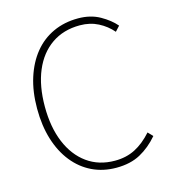

<svg xmlns="http://www.w3.org/2000/svg" viewBox="-111 -831 842 936"><g transform="rotate(-15 309.5 -363.0)"><path d="M362 13Q295 13 240 -13.5Q185 -40 145 -90Q105 -140 83.5 -209.5Q62 -279 62 -365Q62 -451 84 -520Q106 -589 146 -638Q186 -687 242.5 -713Q299 -739 368 -739Q431 -739 478 -712.5Q525 -686 553 -653L530 -628Q501 -662 460 -683Q419 -704 368 -704Q285 -704 225 -662.5Q165 -621 133 -545Q101 -469 101 -365Q101 -261 133 -184Q165 -107 224 -64.5Q283 -22 364 -22Q421 -22 466 -45Q511 -68 552 -114L575 -90Q534 -42 483.5 -14.5Q433 13 362 13Z"/></g></svg>

Font: Noto Sans JP Thin Thin
Style: Regular
Weight: 250
Version: Version 2.004-H2;hotconv 1.0.118;makeotfexe 2.5.65603